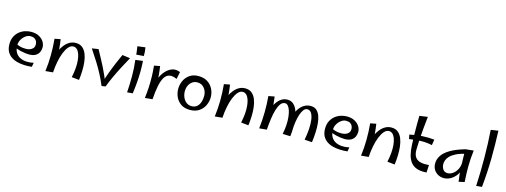

<svg xmlns="http://www.w3.org/2000/svg" viewBox="-13 -1696 6870 2607"><g transform="rotate(15 3422.0 -393.0)"><path d="M419 2Q365 8 311 5.5Q257 3 209 -10Q161 -23 124 -49.5Q87 -76 66 -117.5Q45 -159 45 -219Q45 -279 66.5 -323Q88 -367 123.5 -396.5Q159 -426 202.5 -440.5Q246 -455 290 -455Q357 -455 402.5 -429.5Q448 -404 470.5 -366Q493 -328 492 -288Q492 -255 477.5 -223Q463 -191 429 -170.5Q395 -150 335 -150Q314 -150 283.5 -154Q253 -158 220.5 -165.5Q188 -173 159.5 -183.5Q131 -194 114 -207L138 -246Q157 -234 190.5 -223.5Q224 -213 274 -213Q305 -213 332 -222Q359 -231 376 -251.5Q393 -272 393 -306Q393 -325 384.5 -345.5Q376 -366 355 -380.5Q334 -395 295 -395Q260 -395 227 -371Q194 -347 173 -310Q152 -273 152 -232Q152 -171 175 -131Q198 -91 237.5 -71Q277 -51 326.5 -48Q376 -45 430 -57Z M1084 8 979 -3Q994 -71 999 -132Q1004 -193 999 -244Q994 -295 980.5 -332.5Q967 -370 945 -390.5Q923 -411 893 -411Q858 -411 828 -377.5Q798 -344 774.5 -286.5Q751 -229 736.5 -155Q722 -81 717 0L657 -125Q660 -162 672.5 -207.5Q685 -253 706 -298.5Q727 -344 757 -382Q787 -420 826.5 -443Q866 -466 915 -466Q971 -466 1007 -436.5Q1043 -407 1063 -357.5Q1083 -308 1090 -246.5Q1097 -185 1094.5 -119Q1092 -53 1084 8ZM717 0 612 10Q627 -103 628 -219Q629 -335 618 -446L700 -462Q710 -396 715 -337.5Q720 -279 721.5 -225Q723 -171 721.5 -115.5Q720 -60 717 0Z M1401 9Q1369 -69 1331 -141.5Q1293 -214 1246 -289.5Q1199 -365 1141 -451L1232 -465Q1258 -417 1288 -362Q1318 -307 1347 -250Q1376 -193 1399.5 -138.5Q1423 -84 1437 -36L1456 0ZM1456 0 1399 -37Q1419 -108 1447.5 -186Q1476 -264 1507.5 -338Q1539 -412 1566 -471L1677 -456Q1639 -388 1597.5 -309Q1556 -230 1519 -150.5Q1482 -71 1456 0Z M1745 -525Q1744 -557 1739 -583.5Q1734 -610 1731 -639L1841 -653Q1846 -626 1848.5 -594Q1851 -562 1850 -533ZM1836 -5 1758 2Q1766 -103 1766 -222.5Q1766 -342 1752 -453L1856 -466Q1861 -387 1860.5 -315.5Q1860 -244 1854 -169.5Q1848 -95 1836 -5Z M2116 3 2074 -110Q2077 -196 2103.5 -268.5Q2130 -341 2173.5 -390.5Q2217 -440 2270.5 -457.5Q2324 -475 2381 -449L2360 -348Q2297 -376 2253.5 -366Q2210 -356 2182.5 -310Q2155 -264 2139.5 -185.5Q2124 -107 2116 3ZM2116 3 2011 13Q2021 -63 2025 -139.5Q2029 -216 2027 -292.5Q2025 -369 2017 -443L2099 -459Q2109 -393 2114 -334.5Q2119 -276 2120.5 -222Q2122 -168 2120.5 -112.5Q2119 -57 2116 3Z M2641 12Q2566 12 2516 -22Q2466 -56 2441 -110Q2416 -164 2416 -223Q2416 -283 2441 -338Q2466 -393 2516 -428Q2566 -463 2639 -463Q2717 -463 2769 -428.5Q2821 -394 2847 -340Q2873 -286 2873 -226Q2873 -167 2847 -112Q2821 -57 2769.5 -22.5Q2718 12 2641 12ZM2650 -43Q2698 -43 2727 -69Q2756 -95 2769 -135.5Q2782 -176 2782 -220Q2782 -260 2766 -295.5Q2750 -331 2720 -353.5Q2690 -376 2646 -376Q2604 -376 2573.5 -353Q2543 -330 2527 -294Q2511 -258 2511 -218Q2511 -170 2529 -130Q2547 -90 2578.5 -66.5Q2610 -43 2650 -43Z M3465 8 3360 -3Q3375 -71 3380 -132Q3385 -193 3380 -244Q3375 -295 3361.5 -332.5Q3348 -370 3326 -390.5Q3304 -411 3274 -411Q3239 -411 3209 -377.5Q3179 -344 3155.5 -286.5Q3132 -229 3117.5 -155Q3103 -81 3098 0L3038 -125Q3041 -162 3053.5 -207.5Q3066 -253 3087 -298.5Q3108 -344 3138 -382Q3168 -420 3207.5 -443Q3247 -466 3296 -466Q3352 -466 3388 -436.5Q3424 -407 3444 -357.5Q3464 -308 3471 -246.5Q3478 -185 3475.5 -119Q3473 -53 3465 8ZM3098 0 2993 10Q3008 -103 3009 -219Q3010 -335 2999 -446L3081 -462Q3091 -396 3096 -337.5Q3101 -279 3102.5 -225Q3104 -171 3102.5 -115.5Q3101 -60 3098 0Z M4053 4 3945 0Q3959 -68 3962.5 -129.5Q3966 -191 3960.5 -242.5Q3955 -294 3942.5 -331.5Q3930 -369 3911.5 -390Q3893 -411 3871 -411Q3834 -411 3808.5 -377.5Q3783 -344 3765.5 -286.5Q3748 -229 3738 -155Q3728 -81 3722 0L3659 -135Q3662 -172 3672.5 -216.5Q3683 -261 3701 -305Q3719 -349 3746 -385.5Q3773 -422 3808.5 -444Q3844 -466 3890 -466Q3939 -466 3972.5 -437Q4006 -408 4025.5 -359Q4045 -310 4053.5 -249Q4062 -188 4061.5 -122.5Q4061 -57 4053 4ZM3722 0 3617 10Q3631 -103 3632.5 -219Q3634 -335 3624 -446L3708 -462Q3720 -374 3724.5 -299Q3729 -224 3728 -152.5Q3727 -81 3722 0ZM4358 6 4253 -1Q4268 -79 4273 -152Q4278 -225 4270.5 -283Q4263 -341 4241.5 -375.5Q4220 -410 4183 -410Q4154 -410 4132 -382Q4110 -354 4094.5 -307Q4079 -260 4070 -201.5Q4061 -143 4059 -82L4007 -254Q4016 -308 4044 -356Q4072 -404 4116 -434.5Q4160 -465 4218 -465Q4266 -465 4297 -439Q4328 -413 4345.5 -367.5Q4363 -322 4368.5 -262.5Q4374 -203 4371 -134Q4368 -65 4358 6Z M4856 2Q4802 8 4748 5.5Q4694 3 4646 -10Q4598 -23 4561 -49.5Q4524 -76 4503 -117.5Q4482 -159 4482 -219Q4482 -279 4503.5 -323Q4525 -367 4560.5 -396.5Q4596 -426 4639.5 -440.5Q4683 -455 4727 -455Q4794 -455 4839.5 -429.5Q4885 -404 4907.5 -366Q4930 -328 4929 -288Q4929 -255 4914.5 -223Q4900 -191 4866 -170.5Q4832 -150 4772 -150Q4751 -150 4720.5 -154Q4690 -158 4657.5 -165.5Q4625 -173 4596.5 -183.5Q4568 -194 4551 -207L4575 -246Q4594 -234 4627.5 -223.5Q4661 -213 4711 -213Q4742 -213 4769 -222Q4796 -231 4813 -251.5Q4830 -272 4830 -306Q4830 -325 4821.5 -345.5Q4813 -366 4792 -380.5Q4771 -395 4732 -395Q4697 -395 4664 -371Q4631 -347 4610 -310Q4589 -273 4589 -232Q4589 -171 4612 -131Q4635 -91 4674.5 -71Q4714 -51 4763.5 -48Q4813 -45 4867 -57Z M5521 8 5416 -3Q5431 -71 5436 -132Q5441 -193 5436 -244Q5431 -295 5417.5 -332.5Q5404 -370 5382 -390.5Q5360 -411 5330 -411Q5295 -411 5265 -377.5Q5235 -344 5211.5 -286.5Q5188 -229 5173.5 -155Q5159 -81 5154 0L5094 -125Q5097 -162 5109.5 -207.5Q5122 -253 5143 -298.5Q5164 -344 5194 -382Q5224 -420 5263.5 -443Q5303 -466 5352 -466Q5408 -466 5444 -436.5Q5480 -407 5500 -357.5Q5520 -308 5527 -246.5Q5534 -185 5531.5 -119Q5529 -53 5521 8ZM5154 0 5049 10Q5064 -103 5065 -219Q5066 -335 5055 -446L5137 -462Q5147 -396 5152 -337.5Q5157 -279 5158.5 -225Q5160 -171 5158.5 -115.5Q5157 -60 5154 0Z M5967 1Q5884 7 5829.5 -12.5Q5775 -32 5743.5 -73Q5712 -114 5697 -174Q5682 -234 5679 -309Q5675 -394 5673.5 -462.5Q5672 -531 5672.5 -592Q5673 -653 5674 -717L5789 -733Q5779 -641 5771.5 -562Q5764 -483 5759.5 -410.5Q5755 -338 5754 -264Q5754 -191 5782.5 -155Q5811 -119 5861 -109Q5911 -99 5973 -105ZM5941 -377Q5867 -394 5783.5 -392Q5700 -390 5620 -376L5608 -436Q5694 -456 5785.5 -461Q5877 -466 5954 -457Z M6211 14Q6168 14 6130.5 -6Q6093 -26 6070.5 -62.5Q6048 -99 6048 -150Q6048 -207 6081.5 -259.5Q6115 -312 6192 -358Q6269 -404 6397 -441L6421 -383Q6336 -364 6283.5 -337Q6231 -310 6203.5 -280.5Q6176 -251 6166.5 -222.5Q6157 -194 6157 -172Q6157 -129 6178.5 -96.5Q6200 -64 6243 -64Q6282 -64 6318 -89.5Q6354 -115 6377.5 -161Q6401 -207 6400 -270L6458 -319Q6452 -230 6428.5 -167Q6405 -104 6369.5 -64Q6334 -24 6293 -5Q6252 14 6211 14ZM6420 10Q6413 -31 6408 -87Q6403 -143 6400.5 -201.5Q6398 -260 6397 -312Q6396 -364 6396 -399Q6396 -434 6397 -441L6509 -453Q6494 -334 6493.5 -226.5Q6493 -119 6501 -8Z M6745 -5 6665 2Q6670 -95 6672.5 -196Q6675 -297 6674 -398Q6673 -499 6669.5 -596.5Q6666 -694 6659 -784L6763 -800Q6771 -612 6768.5 -412.5Q6766 -213 6745 -5Z"/></g></svg>

Font: Marhey Light Light
Style: Regular
Weight: 300
Version: Version 1.000